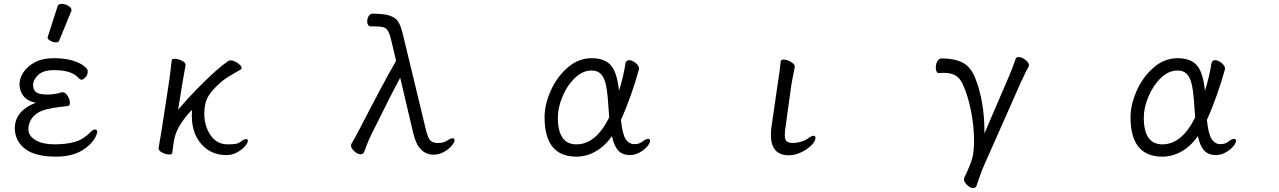

<svg xmlns="http://www.w3.org/2000/svg" viewBox="-20 -784 6550 983"><path d="M275 -752Q278 -764 295.5 -764Q313 -764 329.5 -754.5Q346 -745 346 -732Q346 -729 345 -727L283 -576Q280 -567 266.5 -567Q253 -567 238.5 -575Q224 -583 224 -589.5Q224 -596 225 -597ZM298 -312H301Q314 -312 325.5 -294Q337 -276 338 -259Q339 -242 326 -241Q236 -232 199 -218.5Q162 -205 143 -178Q124 -151 125.5 -119Q127 -87 163 -66Q199 -45 259 -45Q319 -45 363 -57.5Q407 -70 443 -107Q456 -121 466.5 -121Q477 -121 477.5 -110.5Q478 -100 468 -80.5Q458 -61 433 -38Q373 18 267.5 18Q162 18 111 -20Q60 -58 56 -119Q51 -214 163 -258Q124 -265 103 -289Q82 -313 80 -346Q78 -379 98 -411Q118 -443 157.5 -464.5Q197 -486 254 -486Q311 -486 349.5 -474.5Q388 -463 408 -447.5Q428 -432 429 -422Q430 -401 417.5 -388.5Q405 -376 398.5 -376Q392 -376 387 -380L378 -389Q342 -425 258 -425Q200 -425 174 -399Q148 -373 149.5 -346Q151 -319 168.5 -309.5Q186 -300 223.5 -300Q261 -300 298 -312Z M807 -115 846 -369Q852 -409 859 -475Q860 -483 874 -483Q891 -483 910.5 -473.5Q930 -464 930 -452V-449Q923 -414 914 -360L892 -222Q948 -289 1023 -363Q1098 -437 1149 -472Q1154 -475 1161 -475Q1177 -475 1197 -461Q1217 -447 1217 -436Q1217 -431 1212 -428L1181 -410Q1142 -388 1118 -369Q1068 -327 1047 -292Q1026 -257 1026 -202Q1026 -139 1058 -92Q1090 -45 1145 -45Q1168 -45 1183.5 -47Q1199 -49 1210 -57Q1215 -61 1224.5 -66.5Q1234 -72 1240 -72Q1249 -72 1249 -63Q1249 -52 1233.5 -34.5Q1218 -17 1193 -3.5Q1168 10 1140 10Q1060 10 1011 -46Q962 -102 962 -192Q962 -211 963 -221Q935 -195 908 -154Q881 -113 873 -75Q868 -52 862 -1Q861 7 847 7Q830 7 811 -2.5Q792 -12 792 -25V-27Z M2267 -63Q2286 -76 2297 -76Q2307 -76 2307 -66Q2307 -54 2291 -36Q2275 -18 2250.5 -5Q2226 8 2201 8Q2162 8 2135.5 -18.5Q2109 -45 2095 -105L2029 -386Q1985 -305 1882 -97Q1869 -71 1858.5 -43.5Q1848 -16 1845 -7Q1839 6 1827 6Q1811 6 1794 -9.5Q1777 -25 1777 -39Q1777 -43 1779 -47Q1807 -95 1826 -133Q1937 -349 2008 -473L1981 -586Q1973 -617 1964 -629.5Q1955 -642 1939.5 -645.5Q1924 -649 1890 -649H1879Q1869 -649 1864.5 -656Q1860 -663 1860 -674Q1860 -689 1867.5 -701.5Q1875 -714 1887 -714Q1945 -714 1975 -704Q2005 -694 2018.5 -673Q2032 -652 2042 -611L2160 -122Q2170 -82 2180.5 -68Q2191 -54 2216 -52H2222Q2252 -52 2267 -63Z M2931 18Q2768 18 2768 -184Q2768 -247 2799 -318Q2830 -389 2885.5 -437.5Q2941 -486 3009 -486Q3077 -486 3108.5 -448.5Q3140 -411 3149 -319Q3172 -392 3182 -458Q3185 -476 3201 -476Q3217 -476 3234.5 -461.5Q3252 -447 3252 -432L3251 -428Q3235 -368 3210 -297.5Q3185 -227 3159 -170Q3167 -98 3182 -74Q3197 -50 3218 -47L3227 -46Q3253 -46 3269 -59Q3287 -73 3298 -73Q3308 -73 3308 -62Q3308 -51 3293 -33.5Q3278 -16 3254 -3Q3230 10 3204 10Q3169 10 3147 -11.5Q3125 -33 3113 -87Q3076 -35 3029 -8.5Q2982 18 2931 18ZM3095 -237Q3091 -306 3083 -345.5Q3075 -385 3057.5 -404Q3040 -423 3009 -423Q2963 -423 2923.5 -385Q2884 -347 2860 -290Q2836 -233 2836 -182Q2836 -45 2931 -45Q3031 -45 3099 -183Q3097 -201 3095 -237Z M3977 -470Q3979 -479 3991 -479Q4008 -479 4028.5 -467.5Q4049 -456 4049 -444V-441L4032 -353L4002 -135Q3998 -111 3998 -93Q3998 -66 4009.5 -59Q4021 -52 4040 -52Q4059 -52 4081 -58.5Q4103 -65 4118 -76Q4135 -89 4145 -89Q4155 -89 4155 -78Q4155 -61 4134 -40Q4113 -19 4081.5 -4Q4050 11 4019 11Q3927 11 3927 -93Q3927 -119 3931 -143L3963 -364Q3972 -418 3977 -470Z M5180 -483Q5183 -492 5195 -492Q5211 -492 5229.5 -478Q5248 -464 5248 -450Q5248 -448 5246 -442Q5235 -424 5209 -368L5014 72Q5010 80 4992 131L4980 166Q4975 179 4963 179Q4948 179 4931.5 163.5Q4915 148 4915 134Q4915 130 4916 128Q4946 66 4956.5 30Q4967 -6 4967 -63Q4967 -135 4951.5 -215Q4936 -295 4909 -353Q4895 -384 4872 -397.5Q4849 -411 4813 -411Q4796 -411 4786 -410H4785Q4779 -410 4775 -418Q4771 -426 4771 -438Q4771 -456 4779 -470.5Q4787 -485 4801 -485Q4865 -485 4907 -464Q4949 -443 4972 -387Q4996 -327 5008 -257.5Q5020 -188 5020 -118V-101L5144 -389Q5170 -451 5180 -483Z M5931 18Q5768 18 5768 -184Q5768 -247 5799 -318Q5830 -389 5885.5 -437.5Q5941 -486 6009 -486Q6077 -486 6108.5 -448.5Q6140 -411 6149 -319Q6172 -392 6182 -458Q6185 -476 6201 -476Q6217 -476 6234.5 -461.5Q6252 -447 6252 -432L6251 -428Q6235 -368 6210 -297.5Q6185 -227 6159 -170Q6167 -98 6182 -74Q6197 -50 6218 -47L6227 -46Q6253 -46 6269 -59Q6287 -73 6298 -73Q6308 -73 6308 -62Q6308 -51 6293 -33.5Q6278 -16 6254 -3Q6230 10 6204 10Q6169 10 6147 -11.5Q6125 -33 6113 -87Q6076 -35 6029 -8.5Q5982 18 5931 18ZM6095 -237Q6091 -306 6083 -345.5Q6075 -385 6057.5 -404Q6040 -423 6009 -423Q5963 -423 5923.5 -385Q5884 -347 5860 -290Q5836 -233 5836 -182Q5836 -45 5931 -45Q6031 -45 6099 -183Q6097 -201 6095 -237Z"/></svg>

Font: Fusion Kai T
Style: Regular
Weight: 400
Designer: Fontworks Inc.
Version: Version 24.134;May 13, 2024